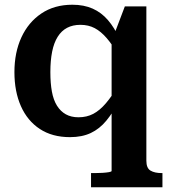

<svg xmlns="http://www.w3.org/2000/svg" viewBox="-20 -569 726 812"><path d="M365 223V163H382Q397 163 413.5 162Q430 161 441 159Q452 157 452 154V-422L462 -421L508 -542H599V111Q599 142 616.5 152.5Q634 163 664 163H667V223ZM286 -549Q335 -549 372 -532.5Q409 -516 436.5 -484Q464 -452 485 -406L481 -336Q456 -379 431.5 -407.5Q407 -436 380.5 -450Q354 -464 320 -464Q288 -464 264 -451.5Q240 -439 224 -413.5Q208 -388 200.5 -350.5Q193 -313 193 -264Q193 -217 199.5 -181.5Q206 -146 221 -122Q236 -98 258.5 -85.5Q281 -73 312 -73Q347 -73 374.5 -87.5Q402 -102 428 -132.5Q454 -163 482 -210L483 -141Q458 -93 429.5 -58.5Q401 -24 364 -6.5Q327 11 276 11Q201 11 148.5 -23.5Q96 -58 68.5 -120Q41 -182 41 -264Q41 -347 70.5 -411Q100 -475 155 -512Q210 -549 286 -549Z"/></svg>

Font: Roboto Serif SemiBold
Style: Regular
Weight: 600
Designer: Greg Gazdowicz
Foundry: Commercial Type
Version: Version 1.008